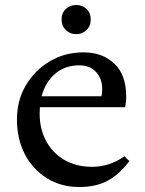

<svg xmlns="http://www.w3.org/2000/svg" viewBox="-20 -740 581 770"><path d="M298 10Q225 10 168.5 -25Q112 -60 80 -121Q48 -182 48 -261Q48 -337 83.5 -397.5Q119 -458 179.5 -494Q240 -530 315 -530Q391 -530 438.5 -485Q486 -440 486 -354Q486 -348 486 -341.5Q486 -335 484 -324L482 -310H140Q139 -297 139 -284Q139 -223 165 -174.5Q191 -126 238.5 -98.5Q286 -71 349 -71Q419 -71 479 -113L499 -94Q457 -39 410.5 -14.5Q364 10 298 10ZM298 -478Q241 -478 201.5 -444.5Q162 -411 147 -354H387Q390 -369 390 -383Q390 -424 365.5 -451Q341 -478 298 -478ZM286 -603Q261 -603 244 -619.5Q227 -636 227 -662Q227 -688 244 -704Q261 -720 286 -720Q310 -720 327 -704Q344 -688 344 -662Q344 -636 327 -619.5Q310 -603 286 -603Z"/></svg>

Font: Hedvig Letters Serif 12pt
Style: Regular
Weight: 400
Designer: Alexander Örn & Tor Weibull
Foundry: Kanon Foundry
Version: Version 1.000; ttfautohint (v1.8.4.7-5d5b)